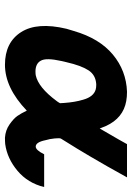

<svg xmlns="http://www.w3.org/2000/svg" viewBox="101 -623 532 774"><g transform="rotate(90 367.0 -236.0)"><path d="M96 -238Q103 -263 105 -268Q135 -371 200 -425Q265 -479 350 -482Q370 -482 387 -479Q456 -467 488 -397L498 -372Q554 -468 561 -482H695Q647 -395 610 -332.5Q573 -270 557.5 -246Q542 -222 539 -216Q536 -212 538 -191Q540 -170 545 -154Q553 -114 571 -114Q585 -114 602 -148H734Q718 -82 668.5 -40.5Q619 1 561 9Q552 10 535 10Q505 8 481.5 -8.5Q458 -25 447.5 -40Q437 -55 426 -78Q334 10 241 10Q151 10 109.5 -55Q68 -120 96 -238ZM231 -239Q230 -236 228.5 -229Q227 -222 226 -218Q212 -155 225 -134Q236 -114 266 -113Q277 -113 283 -114Q332 -124 387 -198Q389 -201 391 -203.5Q393 -206 394 -208.5Q395 -211 396 -212Q396 -221 395 -229Q392 -272 382 -305Q370 -348 340 -356Q333 -358 320 -358Q282 -356 263 -326Q244 -296 231 -239Z"/></g></svg>

Font: Coval
Style: ExtraBold Italic
Weight: 800
Foundry: Context Ltd
Version: Version 001.000